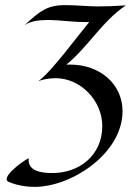

<svg xmlns="http://www.w3.org/2000/svg" viewBox="-20 -540 544 749"><path d="M471 -519C427 -516 389 -515 361 -515C321 -515 281 -520 234 -520C162 -520 134 -495 76 -442C100 -458 132 -462 167 -462C213 -462 258 -454 312 -454H328C280 -396 179 -258 130 -224C145 -229 169 -235 197 -235C294 -235 379 -148 379 -48C379 64 291 139 174 135C115 133 88 114 92 77C61 93 -18 154 13 169C28 176 65 189 115 189C260 189 458 58 458 -106C458 -214 368 -288 254 -288H239C323 -356 378 -457 471 -519Z"/></svg>

Font: Quintessential
Style: Regular
Weight: 400
Designer: Astigmatic (AOETI)
Foundry: Astigmatic (AOETI)
Version: Version 1.000